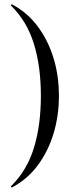

<svg xmlns="http://www.w3.org/2000/svg" viewBox="-20 -745 349 883"><path d="M251 -304Q251 -211 225.5 -128.5Q200 -46 152 17.5Q104 81 35 117Q34 118 31.5 115.5Q29 113 31 111Q104 39 136 -65Q168 -169 168 -304Q168 -439 136 -543Q104 -647 31 -719Q29 -721 31.5 -723.5Q34 -726 35 -725Q104 -689 152 -625.5Q200 -562 225.5 -480Q251 -398 251 -304Z"/></svg>

Font: Cormorant Medium
Style: Regular
Weight: 500
Designer: Christian Thalmann (Catharsis Fonts)
Foundry: Catharsis Fonts
Version: Version 4.000